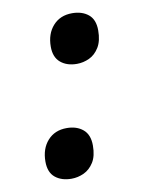

<svg xmlns="http://www.w3.org/2000/svg" viewBox="-68 -590 483 647"><g transform="rotate(-10 173.5 -266.5)"><path d="M210 -370Q176 -370 154.5 -388Q133 -406 133 -442Q133 -486 157.5 -513.5Q182 -541 223 -541Q257 -541 278.5 -523.5Q300 -506 300 -469Q300 -433 286.5 -411Q273 -389 252.5 -379.5Q232 -370 210 -370ZM125 8Q91 8 69.5 -9.5Q48 -27 48 -64Q48 -108 72.5 -135.5Q97 -163 138 -163Q172 -163 193.5 -145Q215 -127 215 -90Q215 -54 201.5 -32.5Q188 -11 167.5 -1.5Q147 8 125 8Z"/></g></svg>

Font: Noto Serif Tamil ExtraCondensed Black
Style: Italic
Weight: 900
Width: 2
Italic angle: -12°
Designer: Indian Type Foundry, Tom Grace, and the Monotype Design Team
Foundry: Monotype Imaging Inc.
Version: Version 2.003; ttfautohint (v1.8.4.7-5d5b)